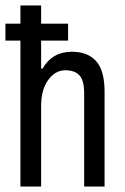

<svg xmlns="http://www.w3.org/2000/svg" viewBox="-20 -685 459 705"><path d="M230 -598V-536H131V-433H136Q172 -495 244 -495Q302 -495 333 -460.5Q364 -426 364 -348V0H289V-343Q289 -390 271.5 -408.5Q254 -427 220 -427Q183 -427 157 -391.5Q131 -356 131 -295V0H55V-536H0V-598H55V-665H131V-598Z"/></svg>

Font: Pragati Narrow
Style: Regular
Weight: 400
Designer: Hector Gatti, Marcela Romero, Pablo Cosgaya and Nicolas Silva
Foundry: Omnibus-Type
Version: Version 1.010; ttfautohint (v1.3)